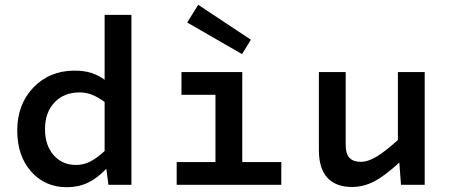

<svg xmlns="http://www.w3.org/2000/svg" viewBox="-20 -772 1882 802"><path d="M259 10Q168 10 110 -55.5Q52 -121 52 -227Q52 -336 119.5 -406.5Q187 -477 292 -477Q330 -477 359.5 -468Q389 -459 417 -439V-710H529V0H433L424 -67Q386 -27 346.5 -8.5Q307 10 259 10ZM313 -386Q247 -386 207.5 -344Q168 -302 168 -233Q168 -165 204 -124Q240 -83 297 -83Q328 -83 355.5 -96.5Q383 -110 417 -141V-346Q390 -366 365 -376Q340 -386 313 -386Z M718 0V-95H880V-376H738V-471H992V-95H1155V0ZM808 -752 1028 -606 991 -546 762 -678Z M1754 -471V0H1655L1648 -93Q1587 -37 1542.5 -14Q1498 9 1451 9Q1382 9 1347 -30Q1312 -69 1312 -145V-471H1424V-166Q1424 -130 1439.5 -113Q1455 -96 1488 -96Q1516 -96 1551 -116.5Q1586 -137 1642 -187V-471Z"/></svg>

Font: Intel One Mono Medium
Style: Regular
Weight: 500
Monospace: yes
Designer: Fred Shallcrass
Foundry: Frere-Jones Type LLC
Version: Version 1.400;hotconv 1.1.0;makeotfexe 2.6.0;FJTRelease1.4